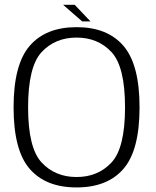

<svg xmlns="http://www.w3.org/2000/svg" viewBox="-20 -796 665 820"><path d="M307 4.5Q438.5 4.5 507.2 -74.8Q576 -154 576 -337.5Q576 -520.5 507.2 -600.2Q438.5 -680 307 -680Q175.5 -680 106.8 -600.2Q38 -520.5 38 -337.5Q38 -154 106.8 -74.8Q175.5 4.5 307 4.5ZM307 -40Q215.5 -40 157.8 -102Q100 -164 100 -337.5Q100 -511.5 157.8 -573.5Q215.5 -635.5 307 -635.5Q398.5 -635.5 456.2 -573.5Q514 -511.5 514 -337.5Q514 -164 456.2 -102Q398.5 -40 307 -40ZM331 -704.5H366.5L299 -775.5H249.5Z"/></svg>

Font: Anybody UltraCondensed Thin Light
Style: Regular
Weight: 300
Version: Version 1.111